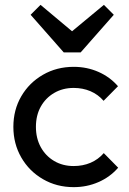

<svg xmlns="http://www.w3.org/2000/svg" viewBox="-20 -760 529 790"><path d="M283.2 10Q213.2 10 156.8 -22.8Q100.2 -55.5 67.6 -112Q35 -168.5 35 -238Q35 -308 67.6 -363.9Q100.2 -419.8 156.8 -452.4Q213.2 -485 283.2 -485Q337.8 -485 385 -464.2Q432.2 -443.5 465.5 -405.2L406.2 -345.2Q383.8 -371.2 352.1 -384.8Q320.5 -398.2 283.2 -398.2Q238 -398.2 202.8 -377.5Q167.5 -356.8 147.6 -321Q127.8 -285.2 127.8 -238Q127.8 -191.2 147.6 -154.9Q167.5 -118.5 202.8 -97.6Q238 -76.8 283.2 -76.8Q320.8 -76.8 352.5 -90.2Q384.2 -103.8 407 -130L466.2 -70Q432.8 -31.5 385.2 -10.8Q337.8 10 283.2 10ZM407.5 -740 448.2 -699.2 312 -544.5H242.2L106 -699.2L146.8 -740L307 -605.8L246.5 -606.5Z"/></svg>

Font: Outfit Thin
Style: Regular
Weight: 100
Designer: Rodrigo Fuenzalida
Foundry: fragTYPE
Version: Version 1.100;gftools[0.9.27]